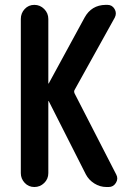

<svg xmlns="http://www.w3.org/2000/svg" viewBox="-20 -750 540 770"><path d="M63.5 -55.7V-673.8Q63.5 -697.3 79.1 -713.9Q94.7 -730.5 117.7 -730.5Q140.6 -730.5 157.2 -713.9Q173.8 -697.3 173.8 -673.8V-416V-415Q175.8 -415 175.8 -416L319.3 -679.7Q346.7 -729.5 403.3 -730.5H411.1Q429.7 -730.5 439.5 -713.9Q449.2 -697.3 440.4 -679.7L279.3 -389.6Q275.4 -383.8 279.3 -375L446.3 -49.8Q455.1 -33.2 444.8 -16.6Q434.6 0 416 0H407.2Q380.9 0 358.4 -14.2Q335.9 -28.3 324.2 -50.8L175.8 -343.8Q175.8 -344.7 173.8 -344.7V-343.8V-55.7Q173.8 -32.2 157.2 -16.1Q140.6 0 117.7 0Q94.7 0 79.1 -16.6Q63.5 -33.2 63.5 -55.7Z"/></svg>

Font: Rounded Mgen+ 1m medium
Style: Regular
Weight: 500
Designer: [Source Han Sans]
Ryoko NISHIZUKA  (kana & ideographs); Paul D. Hunt (Latin, Greek & Cyrillic); Wenlong ZHANG  (bopomofo
Version: Version 1.059.20150602